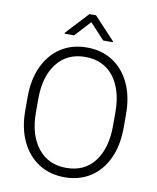

<svg xmlns="http://www.w3.org/2000/svg" viewBox="-97 -980 872 1065"><g transform="rotate(10 338.5 -447.5)"><path d="M615.7 -393.6V-317.9Q615.7 -217.8 581.5 -144.3Q547.4 -70.8 485.4 -30.5Q423.3 9.8 339.4 9.8Q256.3 9.8 193.8 -30.5Q131.3 -70.8 96.4 -144.3Q61.5 -217.8 61.5 -317.9V-393.6Q61.5 -493.2 96.2 -566.7Q130.9 -640.1 193.1 -680.4Q255.4 -720.7 338.4 -720.7Q422.4 -720.7 484.6 -680.4Q546.9 -640.1 581.3 -566.7Q615.7 -493.2 615.7 -393.6ZM555.7 -317.9V-394.5Q555.7 -520 498.5 -593.8Q441.4 -667.5 338.4 -667.5Q237.3 -667.5 179.4 -593.8Q121.6 -520 121.6 -394.5V-317.9Q121.6 -191.4 179.9 -117.2Q238.3 -43 339.4 -43Q442.9 -43 499.3 -117.2Q555.7 -191.4 555.7 -317.9ZM356.4 -905.3 474.1 -779.3V-774.4H419.9L337.4 -863.3L255.9 -774.4H203.1V-780.3L319.3 -905.3Z"/></g></svg>

Font: Vazirmatn RD ExtraLight
Style: Regular
Weight: 200
Designer: Saber Rastikerdar
Foundry: Saber Rastikerdar
Version: Version 32.102